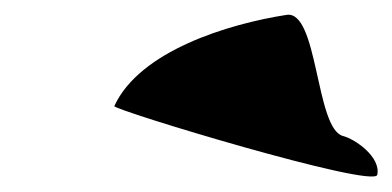

<svg xmlns="http://www.w3.org/2000/svg" viewBox="-20 -684 525 257"><path d="M133 -542C131 -537 481 -431 485 -450C490 -474 455 -498 439 -502C402 -512 406 -672 363 -664C286 -652 167 -616 133 -542Z"/></svg>

Font: Recovery
Style: Obl
Weight: 400
Version: Version 0.27